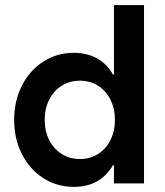

<svg xmlns="http://www.w3.org/2000/svg" viewBox="-20 -727 653 761"><path d="M431.6 0V-72.3H427.7Q403.3 -29.8 364.3 -8.1Q325.2 13.7 273.4 13.7Q205.6 13.7 151.6 -21Q97.7 -55.7 66.9 -116.2Q36.1 -176.8 36.1 -252Q36.1 -327.1 66.9 -387.7Q97.7 -448.2 151.6 -482.9Q205.6 -517.6 273.4 -517.6Q325.2 -517.6 364.3 -495.8Q403.3 -474.1 427.7 -431.6H431.6V-707H550.8V0ZM435.5 -252Q435.5 -296.9 417.7 -332.3Q399.9 -367.7 368.4 -387.5Q336.9 -407.2 296.9 -407.2Q256.3 -407.2 224.6 -387.2Q192.9 -367.2 175 -332Q157.2 -296.9 157.2 -252Q157.2 -207 175 -171.9Q192.9 -136.7 224.6 -116.7Q256.3 -96.7 296.9 -96.7Q336.9 -96.7 368.4 -116.5Q399.9 -136.2 417.7 -171.6Q435.5 -207 435.5 -252Z"/></svg>

Font: Wanted Sans SemiBold
Style: Regular
Weight: 600
Designer: Original Design by Kil Hyung-jin and Kang Hanbin, Wanted Lab, Inc; Hangeul from Source Han Sans by Jang Soo-young and Ka
Foundry: Wanted Lab, Inc.
Version: Version 1.003